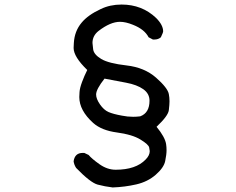

<svg xmlns="http://www.w3.org/2000/svg" viewBox="-20 -784 1040 845"><path d="M476 41Q442 37 410 28.5Q378 20 315 -45Q306 -59 304 -74Q309 -111 344 -111H351L370 -102Q383 -86 417.5 -61.5Q452 -37 489 -37Q578 -37 621 -82Q639 -100 639 -119Q639 -122 636.5 -135Q634 -148 598 -170Q562 -192 494.5 -201Q427 -210 390 -243Q329 -298 329 -357Q329 -361 330 -378.5Q331 -396 341 -423Q351 -450 364 -476Q304 -534 304 -573L305 -595Q308 -647 339 -684Q367 -718 423 -744Q464 -764 515 -764Q605 -764 667 -705Q698 -674 698 -646Q698 -641 688 -620Q677 -610 659 -610H653L634 -620Q616 -655 565 -675Q533 -688 508 -688Q466 -688 414 -648Q387 -627 387 -595Q387 -590 390 -567Q393 -544 425.5 -524.5Q458 -505 537 -496Q616 -487 667 -442Q718 -397 723 -370Q726 -355 726 -338Q726 -324 723 -299Q720 -274 669 -226Q706 -181 711 -150Q713 -137 713 -123Q713 -104 707 -75Q701 -46 665.5 -15Q630 16 580 27.5Q530 39 476 41ZM566 -270Q581 -270 597 -272Q638 -287 638 -341Q638 -372 610.5 -391.5Q583 -411 535 -420Q487 -429 440 -438Q403 -391 403 -368Q403 -349 420 -324.5Q437 -300 457.5 -291Q478 -282 517 -275Q541 -270 566 -270Z"/></svg>

Font: Xiaolai SC
Style: Regular
Weight: 400
Designer: Nozomi Seto 瀬戸のぞみ
Version: Version 3.11;December 4, 2020;FontCreator 13.0.0.2613 64-bit